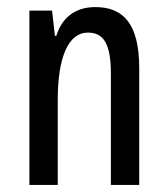

<svg xmlns="http://www.w3.org/2000/svg" viewBox="-20 -522 473 542"><path d="M63 0H143V-240C143 -361 173 -430 228 -430C272 -430 293 -399 293 -315V0H373V-330C373 -456 327 -502 249 -502C195 -502 156 -475 139 -421H135L127 -492H63Z"/></svg>

Font: Noto Sans Armenian ExtraCondensed
Style: Regular
Weight: 400
Width: 2
Designer: Monotype Design Team
Foundry: Monotype Imaging Inc.
Version: Version 2.008